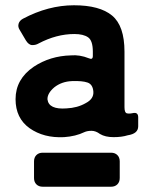

<svg xmlns="http://www.w3.org/2000/svg" viewBox="-20 -807 574 728"><path d="M223 -287Q146 -283 92 -321Q39 -359 39 -431Q39 -507 108 -554Q170 -595 249 -597Q282 -600 317 -586Q332 -579 332 -595V-611Q332 -653 314 -665.5Q296 -678 262 -678Q194 -678 126 -642Q116 -636 102.5 -636Q89 -636 78 -654L55 -693Q47 -705 50.5 -717Q54 -729 67 -736Q163 -787 260.5 -787Q358 -787 405 -748Q452 -709 452 -611V-401Q452 -380 460.5 -377.5Q469 -375 483 -378Q504 -383 504 -362V-328Q504 -300 464 -294Q442 -287 410.5 -287Q379 -287 359 -299Q343 -311 327 -311Q311 -311 300 -306Q267 -290 223 -287ZM160 -430Q165 -391 232 -396Q274 -398 305 -416Q336 -432 334 -459.5Q332 -487 312 -494Q292 -501 253 -499.5Q214 -498 186 -476Q159 -453 160 -430ZM109 -132V-195Q109 -210 118 -219Q127 -228 142 -228H401Q416 -228 425 -219Q434 -210 434 -195V-132Q434 -117 425 -108Q416 -99 401 -99H142Q127 -99 118 -108Q109 -117 109 -132Z"/></svg>

Font: Tsunagi Gothic Black
Style: Regular
Weight: 900
Designer: Yoshimichi Ohira
Foundry: Positype
Version: Version 1.001